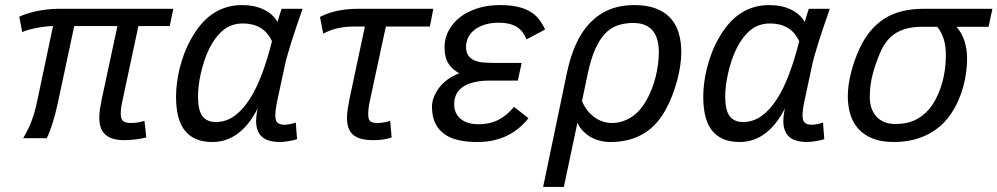

<svg xmlns="http://www.w3.org/2000/svg" viewBox="-20 -547 3948 760"><path d="M559.1 -2.9Q551.8 -1 541.7 1Q531.7 2.9 520.5 4.4Q509.3 5.9 497.1 6.8Q484.9 7.8 473.1 7.8Q445.8 7.8 426.8 2Q407.7 -3.9 395.8 -15.4Q383.8 -26.9 378.4 -43.5Q373 -60.1 373 -82Q373 -97.2 375.7 -115Q378.4 -132.8 382.8 -154.8L444.8 -443.8H273.9L209 -140.1Q205.1 -121.1 200 -101.3Q194.8 -81.5 189.2 -63.2Q183.6 -44.9 177.5 -28.6Q171.4 -12.2 165 0H71.8Q82.5 -18.1 90.6 -34.7Q98.6 -51.3 105 -68.1Q111.3 -85 116.7 -103.8Q122.1 -122.6 127 -146L189.9 -443.8Q178.7 -443.8 162.6 -442.1Q146.5 -440.4 129.2 -437.3Q111.8 -434.1 95.5 -429.7Q79.1 -425.3 67.9 -419.9L56.2 -481Q67.9 -486.3 84.2 -491.9Q100.6 -497.6 120.6 -502Q140.6 -506.3 164.1 -509.3Q187.5 -512.2 212.9 -512.2H666L651.9 -443.8H527.8L464.8 -148.9Q460.9 -132.3 459.5 -119.1Q458 -106 458 -96.2Q458 -75.7 467.3 -67.9Q476.6 -60.1 499 -60.1Q511.7 -60.1 526.6 -62.5Q541.5 -64.9 551.8 -68.8Z M1155.8 3.9Q1148.9 6.3 1139.9 8.3Q1130.9 10.3 1121.6 11.7Q1112.3 13.2 1103.5 14.2Q1094.7 15.1 1088.9 15.1Q1039.1 15.1 1016.4 -6.1Q993.7 -27.3 993.7 -68.8Q993.7 -75.7 995.1 -89.1Q996.6 -102.5 1000 -118.2Q968.3 -54.2 922.9 -19.5Q877.4 15.1 820.8 15.1Q782.7 15.1 755.4 3.2Q728 -8.8 710.4 -31.7Q692.9 -54.7 684.8 -88.1Q676.8 -121.6 676.8 -165Q676.8 -189 680.2 -217Q683.6 -245.1 690.7 -274.4Q697.8 -303.7 708.7 -333.3Q719.7 -362.8 734.9 -390.1Q772.9 -460 823.5 -493.4Q874 -526.9 938 -526.9Q986.8 -526.9 1023.4 -509.5Q1060.1 -492.2 1078.6 -460Q1082.5 -474.1 1086.7 -487.8Q1090.8 -501.5 1094.7 -512.2H1177.7Q1165.5 -477.5 1154.1 -443.8Q1142.6 -410.2 1133.1 -379.9Q1123.5 -349.6 1116.5 -324.2Q1109.4 -298.8 1106 -280.8L1077.6 -148.9Q1073.7 -130.4 1071.8 -116Q1069.8 -101.6 1069.8 -90.8Q1069.8 -67.9 1079.3 -60.5Q1088.9 -53.2 1106 -53.2Q1115.7 -53.2 1127.9 -55.7Q1140.1 -58.1 1150.9 -62ZM834 -64Q874.5 -64 908 -88.1Q941.4 -112.3 968.8 -155.3Q996.1 -198.2 1017.8 -256.8Q1039.6 -315.4 1056.6 -383.8Q1039.6 -420.4 1010.3 -437.3Q981 -454.1 941.9 -454.1Q896 -454.1 864 -428Q832 -401.9 808.6 -355Q797.4 -332.5 789.1 -307.4Q780.8 -282.2 775.1 -257.3Q769.5 -232.4 766.6 -209Q763.7 -185.5 763.7 -166Q763.7 -110.8 781.2 -87.4Q798.8 -64 834 -64Z M1681.6 -441.9H1507.3L1444.3 -148.9Q1440.4 -131.8 1439 -118.9Q1437.5 -106 1437.5 -96.2Q1437.5 -85.9 1439 -79.1Q1440.4 -72.3 1444.8 -67.9Q1449.2 -63.5 1456.8 -61.8Q1464.4 -60.1 1476.6 -60.1Q1481 -60.1 1487.3 -60.8Q1493.7 -61.5 1500.5 -62.7Q1507.3 -64 1513.7 -65.4Q1520 -66.9 1524.4 -68.8L1530.3 -2.9Q1512.2 2.9 1495.6 5.4Q1479 7.8 1458.5 7.8Q1428.7 7.8 1408.7 2.2Q1388.7 -3.4 1376.5 -14.6Q1364.3 -25.9 1358.9 -42.5Q1353.5 -59.1 1353.5 -81.1Q1353.5 -96.2 1356.2 -114.5Q1358.9 -132.8 1363.3 -154.8L1424.3 -441.9H1378.4Q1354 -441.9 1335 -438.7Q1315.9 -435.5 1301.3 -431.2Q1286.6 -426.8 1276.4 -422.1Q1266.1 -417.5 1259.3 -414.1L1246.6 -480Q1257.8 -485.8 1272.2 -491.5Q1286.6 -497.1 1304.9 -501.7Q1323.2 -506.3 1346.2 -509.3Q1369.1 -512.2 1397.5 -512.2H1695.3Z M2071.8 -79.1Q2055.7 -58.6 2035.6 -41.5Q2015.6 -24.4 1990.7 -11.7Q1965.8 1 1935.5 8.1Q1905.3 15.1 1868.7 15.1Q1829.1 15.1 1796.4 8.1Q1763.7 1 1740 -15.6Q1716.3 -32.2 1703.1 -58.8Q1689.9 -85.4 1689.9 -125Q1689.9 -142.6 1697 -161.6Q1704.1 -180.7 1717.5 -198.7Q1731 -216.8 1751.2 -231.9Q1771.5 -247.1 1797.9 -256.8Q1785.2 -264.2 1774.4 -273.2Q1763.7 -282.2 1755.9 -294.2Q1748 -306.2 1743.9 -322.5Q1739.7 -338.9 1739.7 -360.8Q1739.7 -395 1755.6 -425.3Q1771.5 -455.6 1800 -478Q1828.6 -500.5 1868.9 -513.7Q1909.2 -526.9 1958.5 -526.9Q1999 -526.9 2028.3 -520.3Q2057.6 -513.7 2078.6 -501.2Q2099.6 -488.8 2113.5 -470.7Q2127.4 -452.6 2137.7 -430.2L2064 -391.1Q2058.1 -406.2 2049.3 -418.5Q2040.5 -430.7 2027.6 -439.2Q2014.6 -447.8 1996.6 -452.4Q1978.5 -457 1953.6 -457Q1922.9 -457 1898.9 -449.5Q1875 -441.9 1858.4 -429Q1841.8 -416 1833.3 -398.7Q1824.7 -381.3 1824.7 -361.8Q1824.7 -339.8 1833.7 -327.1Q1842.8 -314.5 1858.2 -307.9Q1873.5 -301.3 1894.5 -299.6Q1915.5 -297.9 1939 -297.9H2044.9L2029.8 -228H1919.9Q1880.9 -228 1853.8 -220.9Q1826.7 -213.9 1809.8 -201.4Q1793 -189 1785.4 -171.9Q1777.8 -154.8 1777.8 -134.8Q1777.8 -113.3 1785.9 -98.1Q1793.9 -83 1807.1 -73.5Q1820.3 -64 1837.2 -59.6Q1854 -55.2 1871.6 -55.2Q1896.5 -55.2 1916.7 -59.8Q1937 -64.5 1954.3 -73.5Q1971.7 -82.5 1986.3 -95.2Q2001 -107.9 2014.6 -124Z M2129.9 192.9 2224.6 -261.2Q2237.8 -323.7 2260.3 -373Q2282.7 -422.4 2315.4 -456.5Q2348.1 -490.7 2391.6 -508.8Q2435.1 -526.9 2490.7 -526.9Q2540 -526.9 2575.4 -513.7Q2610.8 -500.5 2633.3 -476.1Q2655.8 -451.7 2666.3 -417.2Q2676.8 -382.8 2676.8 -340.8Q2676.8 -315.9 2672.6 -287.1Q2668.5 -258.3 2660.4 -228.3Q2652.3 -198.2 2640.6 -168Q2628.9 -137.7 2613.8 -110.8Q2594.2 -75.7 2570.1 -51.5Q2545.9 -27.3 2518.1 -12.7Q2490.2 2 2459.7 8.5Q2429.2 15.1 2397 15.1Q2372.6 15.1 2351.8 9.3Q2331.1 3.4 2314.5 -6.8Q2297.9 -17.1 2285.4 -31Q2272.9 -44.9 2265.6 -61L2211.9 192.9ZM2283.7 -147Q2291.5 -127.9 2303.5 -112.1Q2315.4 -96.2 2330.8 -84.5Q2346.2 -72.8 2364.7 -66.4Q2383.3 -60.1 2403.8 -60.1Q2439.9 -60.1 2475.8 -81.3Q2511.7 -102.5 2538.6 -149.9Q2550.3 -170.4 2559.6 -193.8Q2568.8 -217.3 2575 -241.9Q2581.1 -266.6 2584.5 -291.7Q2587.9 -316.9 2587.9 -340.8Q2587.9 -366.2 2582.5 -387.2Q2577.1 -408.2 2565.2 -423.6Q2553.2 -439 2533.9 -447.5Q2514.6 -456.1 2486.8 -456.1Q2452.6 -456.1 2424.8 -446.5Q2397 -437 2375 -413.8Q2353 -390.6 2335.9 -352.1Q2318.8 -313.5 2306.6 -255.9Z M3242.7 3.9Q3235.8 6.3 3226.8 8.3Q3217.8 10.3 3208.5 11.7Q3199.2 13.2 3190.4 14.2Q3181.6 15.1 3175.8 15.1Q3126 15.1 3103.3 -6.1Q3080.6 -27.3 3080.6 -68.8Q3080.6 -75.7 3082 -89.1Q3083.5 -102.5 3086.9 -118.2Q3055.2 -54.2 3009.8 -19.5Q2964.4 15.1 2907.7 15.1Q2869.6 15.1 2842.3 3.2Q2814.9 -8.8 2797.4 -31.7Q2779.8 -54.7 2771.7 -88.1Q2763.7 -121.6 2763.7 -165Q2763.7 -189 2767.1 -217Q2770.5 -245.1 2777.6 -274.4Q2784.7 -303.7 2795.7 -333.3Q2806.6 -362.8 2821.8 -390.1Q2859.9 -460 2910.4 -493.4Q2960.9 -526.9 3024.9 -526.9Q3073.7 -526.9 3110.4 -509.5Q3147 -492.2 3165.5 -460Q3169.4 -474.1 3173.6 -487.8Q3177.7 -501.5 3181.6 -512.2H3264.6Q3252.4 -477.5 3241 -443.8Q3229.5 -410.2 3220 -379.9Q3210.4 -349.6 3203.4 -324.2Q3196.3 -298.8 3192.9 -280.8L3164.6 -148.9Q3160.6 -130.4 3158.7 -116Q3156.7 -101.6 3156.7 -90.8Q3156.7 -67.9 3166.3 -60.5Q3175.8 -53.2 3192.9 -53.2Q3202.6 -53.2 3214.8 -55.7Q3227.1 -58.1 3237.8 -62ZM2920.9 -64Q2961.4 -64 2994.9 -88.1Q3028.3 -112.3 3055.7 -155.3Q3083 -198.2 3104.7 -256.8Q3126.5 -315.4 3143.6 -383.8Q3126.5 -420.4 3097.2 -437.3Q3067.9 -454.1 3028.8 -454.1Q2982.9 -454.1 2950.9 -428Q2918.9 -401.9 2895.5 -355Q2884.3 -332.5 2876 -307.4Q2867.7 -282.2 2862.1 -257.3Q2856.4 -232.4 2853.5 -209Q2850.6 -185.5 2850.6 -166Q2850.6 -110.8 2868.2 -87.4Q2885.7 -64 2920.9 -64Z M3908.2 -512.2 3893.1 -440.9H3766.1Q3788.1 -416 3798.1 -383.3Q3808.1 -350.6 3808.1 -314Q3808.1 -288.6 3804.4 -261Q3800.8 -233.4 3793.5 -206.1Q3786.1 -178.7 3774.7 -152.1Q3763.2 -125.5 3748 -102.1Q3731 -75.2 3708 -53.7Q3685.1 -32.2 3656.2 -16.8Q3627.4 -1.5 3593 6.8Q3558.6 15.1 3518.1 15.1Q3468.3 15.1 3433.6 1Q3398.9 -13.2 3377.2 -37.6Q3355.5 -62 3345.7 -95Q3335.9 -127.9 3335.9 -166Q3335.9 -208.5 3348.6 -259Q3361.3 -309.6 3383.8 -357.9Q3420.4 -435.1 3481.4 -473.6Q3542.5 -512.2 3634.8 -512.2ZM3629.9 -440.9Q3593.8 -440.9 3566.7 -433.3Q3539.6 -425.8 3519.8 -411.9Q3500 -397.9 3486.3 -378.7Q3472.7 -359.4 3462.9 -335.9Q3447.3 -299.8 3435.1 -255.9Q3422.9 -211.9 3422.9 -162.1Q3422.9 -139.6 3429.2 -120.4Q3435.5 -101.1 3448.2 -86.7Q3460.9 -72.3 3479.5 -64.2Q3498 -56.2 3522.9 -56.2Q3576.7 -56.2 3612.1 -76.9Q3647.5 -97.7 3669.9 -130.9Q3683.6 -151.4 3693.8 -175Q3704.1 -198.7 3710.9 -224.4Q3717.8 -250 3720.9 -276.6Q3724.1 -303.2 3724.1 -329.1Q3724.1 -365.7 3715.3 -393.1Q3706.5 -420.4 3689.9 -440.9Z"/></svg>

Font: Clear Sans
Style: Italic
Weight: 400
Italic angle: -12°
Foundry: Intel Corporation
Version: Version 1.00